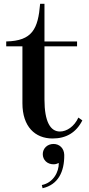

<svg xmlns="http://www.w3.org/2000/svg" viewBox="-20 -720 471 1019"><path d="M13 -474H99V-172C99 -48 166 15 259 15C331 15 384 -16 417 -81L396 -96C374 -48 334 -22 298 -22C248 -22 216 -73 216 -192V-474H389V-500H216V-700H193C182 -567 152 -503 13 -500ZM202 262 206 279C289 260 322 191 321 102C320 67 296 44 264 44C231 44 207 68 207 98C207 129 231 152 264 152C275 152 284 149 292 145C293 192 263 250 202 262Z"/></svg>

Font: Sprat Medium
Style: Regular
Weight: 500
Designer: Ethan Nakache
Foundry: Collletttivo
Version: Version 2.000;Glyphs 3.2 (3217)